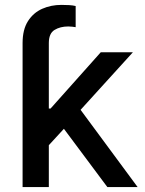

<svg xmlns="http://www.w3.org/2000/svg" viewBox="-20 -757 588 777"><path d="M536.9 0H414.4L238.6 -235.8L177.6 -169.4V0H71.4V-582.7Q71.4 -637.4 93.2 -671.5Q115.1 -705.6 150.7 -721.4Q186.4 -737.2 228.3 -737.2Q245 -737.2 260.1 -736.3Q275.2 -735.4 286.2 -732.6V-647Q279.8 -648.1 272 -649Q264.2 -649.9 256 -649.9Q223.7 -649.9 200.6 -635.8Q177.6 -621.8 177.6 -582.7V-317.8H184.7L387.8 -545.5H517.8L306.1 -312.5Z"/></svg>

Font: Linik Sans Medium
Style: Regular
Weight: 500
Designer: Rasmus Andersson (font), Cristiano Sobral (main changes)
Foundry: rsms
Version: Version 3.018;June 1, 2022;FontCreator 14.0.0.2814 64-bit; t